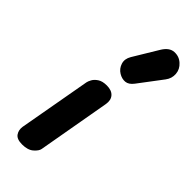

<svg xmlns="http://www.w3.org/2000/svg" viewBox="-270 -898 945 945"><g transform="rotate(45 202.0 -426.0)"><path d="M114 0Q77.5 0 64.2 -18.5Q51 -37 54.5 -62.5L122 -440.5Q123.5 -449 131.2 -463.2Q139 -477.5 156.5 -489Q174 -500.5 204 -500.5Q238 -500.5 254.2 -482Q270.5 -463.5 265 -432L198 -52.5Q195.5 -37 174.5 -18.5Q153.5 0 114 0ZM211.5 -588.5Q188.5 -602.5 180.2 -628.8Q172 -655 188.5 -682.5L265.5 -810Q289.5 -850 322.2 -851.8Q355 -853.5 378 -832Q401.5 -811 403.8 -781Q406 -751 387.5 -726.5L295 -604Q276.5 -579.5 254.8 -577.5Q233 -575.5 211.5 -588.5Z"/></g></svg>

Font: Edu AU VIC WA NT Hand
Style: Bold
Weight: 700
Version: Version 1.001